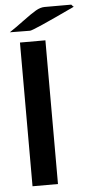

<svg xmlns="http://www.w3.org/2000/svg" viewBox="-58 -882 447 917"><g transform="rotate(-5 165.5 -424.0)"><path d="M16 -742Q45 -761 86 -791.5Q127 -822 149.5 -835Q172 -848 192 -848H266H320Q321 -847 323 -844.5Q325 -842 327 -840Q329 -838 331 -837Q128 -741 113 -741Q96 -741 64 -741.5Q32 -742 16 -742ZM60 0V-689H182V0Z"/></g></svg>

Font: Coval
Style: Bold
Weight: 700
Foundry: Context Ltd
Version: Version 001.000